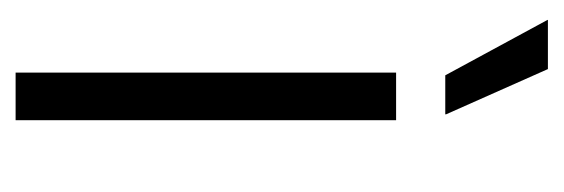

<svg xmlns="http://www.w3.org/2000/svg" viewBox="-258 -464 722 246"><g transform="rotate(90 103.0 -341.0)"><path d="M134 0H73V-487.5H134ZM126.5 -551.5 68.5 -682H5.5V-681.5L76.5 -550.5H126.5Z"/></g></svg>

Font: Anek Kannada Medium Light
Style: Regular
Weight: 300
Version: Version 1.003